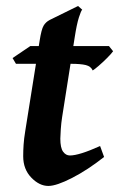

<svg xmlns="http://www.w3.org/2000/svg" viewBox="-20 -594 394 634"><path d="M353.5 -424.8Q346.7 -415.5 333 -401.9Q319.3 -388.2 305.7 -376.5Q292 -364.7 286.1 -361.3Q280.3 -375 263.2 -379.2Q246.1 -383.3 214.8 -383.3H32.7L21.5 -402.3L80.1 -441.9H339.8ZM323.7 -75.7Q270 -33.2 218.3 -6.6Q166.5 20 139.6 20Q109.9 20 83.3 -7.6Q56.6 -35.2 56.6 -78.1Q56.6 -96.7 57.9 -116Q59.1 -135.3 63.5 -162.1L110.8 -459Q116.7 -497.1 124 -509.3Q131.3 -521.5 144.5 -528.3L237.8 -574.2L251.5 -562Q247.6 -558.6 240.5 -536.4Q233.4 -514.2 226.6 -470.2L185.1 -207Q182.1 -188 180.7 -167Q179.2 -146 179.2 -136.2Q179.2 -106 188.2 -93.3Q197.3 -80.6 210.9 -80.6Q241.2 -80.6 310.5 -111.8Z"/></svg>

Font: Gentium Plus
Style: Bold Italic
Weight: 700
Italic angle: -8°
Designer: Victor Gaultney, Annie Olsen, Iska Routamaa, Becca Hirsbrunner
Foundry: SIL International
Version: Version 6.101